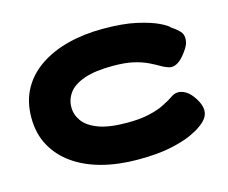

<svg xmlns="http://www.w3.org/2000/svg" viewBox="-78 -601 854 720"><g transform="rotate(-15 348.5 -241.0)"><path d="M376 13Q300 13 237 -3.5Q174 -20 127.5 -52.5Q81 -85 55 -132.5Q29 -180 29 -242Q29 -304 54.5 -351Q80 -398 126.5 -430Q173 -462 236 -478.5Q299 -495 374 -495Q453 -495 505 -483Q557 -471 586 -457Q615 -443 622 -434Q639 -423 652.5 -409.5Q666 -396 664 -375Q663 -363 657.5 -352Q652 -341 642 -328Q612 -287 582 -290Q565 -294 548 -304Q531 -314 508.5 -325Q486 -336 454 -343.5Q422 -351 374 -351Q304 -351 262 -336Q220 -321 202 -296Q184 -271 184 -241Q184 -212 202 -187Q220 -162 261 -146.5Q302 -131 372 -131Q422 -131 457 -139Q492 -147 512 -157Q532 -167 539 -171Q551 -179 562 -185.5Q573 -192 585 -192Q599 -192 615 -182.5Q631 -173 647 -148Q660 -127 662.5 -109Q665 -91 655.5 -75Q646 -59 623 -44Q613 -36 584 -22.5Q555 -9 504 2Q453 13 376 13Z"/></g></svg>

Font: Fredoka Expanded SemiBold
Style: Regular
Weight: 600
Width: 7
Designer: Ben Nathan
Foundry: Milena B. Brandão, Ben Nathan
Version: Version 2.001